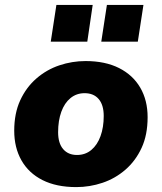

<svg xmlns="http://www.w3.org/2000/svg" viewBox="-20 -752 659 783"><path d="M291 11Q210 11 153.5 -17.5Q97 -46 67.5 -98Q38 -150 38 -219Q38 -290 62.5 -343Q87 -396 128.5 -432Q170 -468 222 -485.5Q274 -503 329 -503Q409 -503 465.5 -474.5Q522 -446 552 -394.5Q582 -343 582 -274Q582 -202 557.5 -149Q533 -96 491.5 -60Q450 -24 398 -6.5Q346 11 291 11ZM294 -120Q328 -120 352.5 -140.5Q377 -161 390 -197Q403 -233 403 -279Q403 -324 382.5 -348Q362 -372 325 -372Q292 -372 267.5 -352Q243 -332 230 -296Q217 -260 217 -213Q217 -168 237.5 -144Q258 -120 294 -120ZM393 -582 416 -732H565L542 -582ZM187 -582 210 -732H358L336 -582Z"/></svg>

Font: Nunito Sans 12pt Black
Style: Italic
Weight: 900
Italic angle: -9°
Designer: Vernon Adams
Foundry: Vernon Adams
Version: Version 3.101;gftools[0.9.27]